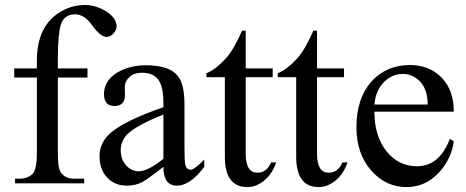

<svg xmlns="http://www.w3.org/2000/svg" viewBox="-20 -743 1889 778"><path d="M41 0V-19H62Q89.8 -19 109.9 -36.1Q129.4 -52.7 129.4 -123V-428.7H37.6V-465.8H129.4V-496.6Q129.4 -630.9 214.8 -688.5Q265.1 -722.7 324.2 -722.7Q369.1 -722.7 411.1 -696.3Q452.6 -669.4 452.6 -635.3Q452.6 -622.6 439.9 -607.4Q426.8 -593.3 411.1 -593.3Q388.2 -593.3 354.5 -638.7Q322.3 -685.1 284.2 -685.1Q238.3 -685.1 225.6 -640.1Q220.7 -623.5 217.5 -587.9Q214.4 -552.2 214.4 -498.5V-465.8H334.5V-428.7H214.4V-123Q214.4 -55.7 229 -41Q246.1 -19 279.3 -19H321.3V0Z M494.1 9.3Q444.3 9.3 414.1 -23.9Q383.3 -56.2 383.3 -110.4Q383.3 -166.5 430.2 -206.1Q487.3 -254.9 642.1 -308.6V-327.6Q642.1 -392.1 621.1 -420.4Q600.6 -448.2 555.7 -448.2Q523.4 -448.2 505.9 -432.1Q486.8 -416 485.4 -391.6L486.3 -361.8Q487.8 -313.5 443.8 -313.5Q401.4 -313.5 401.4 -362.3Q401.4 -414.6 453.1 -447.8Q503.4 -478.5 571.8 -478.5Q666 -478.5 700.2 -435.5Q727.5 -402.3 727.5 -320.3V-161.1Q727.5 -130.9 728 -110.8Q728.5 -90.8 730 -80.1Q734.4 -55.2 752.4 -55.2Q767.1 -55.2 807.6 -96.2V-66.9Q750.5 9.3 696.8 9.3Q642.1 9.3 642.1 -66.9Q577.1 -16.1 556.2 -4.9Q528.8 9.3 494.1 9.3ZM540.5 -48.8Q578.1 -47.9 642.1 -99.6V-278.8Q533.7 -235.4 497.1 -200.2Q469.2 -172.4 469.2 -134.3Q469.2 -97.2 490.2 -74.2Q509.8 -50.3 540.5 -48.8Z M982.4 15.1Q891.1 15.1 891.1 -108.4V-430.2H816.4V-446.3Q856.9 -461.9 902.8 -515.1Q929.2 -547.4 960.9 -618.7H975.6V-465.8H1085V-430.2H975.6V-120.1Q975.6 -43.9 1021.5 -43.5Q1059.6 -41.5 1078.6 -85H1099.1Q1082.5 -36.1 1047.9 -9.3Q1016.6 15.1 982.4 15.1Z M1271.5 15.1Q1180.2 15.1 1180.2 -108.4V-430.2H1105.5V-446.3Q1146 -461.9 1191.9 -515.1Q1218.3 -547.4 1250 -618.7H1264.6V-465.8H1374V-430.2H1264.6V-120.1Q1264.6 -43.9 1310.5 -43.5Q1348.6 -41.5 1367.7 -85H1388.2Q1371.6 -36.1 1336.9 -9.3Q1305.7 15.1 1271.5 15.1Z M1627.4 15.1Q1543 15.1 1483.9 -52.2Q1424.3 -120.6 1424.3 -227.1Q1424.3 -343.3 1484.4 -412.1Q1545.9 -479.5 1641.1 -479.5Q1718.8 -479.5 1769.5 -428.7Q1818.8 -377 1818.8 -290.5H1497.1Q1497.1 -189.5 1547.9 -127.9Q1596.2 -70.3 1666.5 -69.3Q1760.3 -67.9 1802.7 -180.2L1818.8 -170.4Q1808.6 -97.2 1758.3 -43.5Q1703.6 15.1 1627.4 15.1ZM1497.1 -319.3H1712.9Q1712.9 -386.2 1675.3 -419.4Q1647 -443.4 1612.3 -443.4Q1568.8 -443.4 1536.1 -410.6Q1502 -376.5 1497.1 -319.3Z"/></svg>

Font: Nuosu SIL
Style: Regular
Weight: 400
Designer: Peter Constable, Alex Kotlar, Peter Martin
Foundry: SIL International
Version: Version 2.300